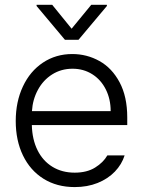

<svg xmlns="http://www.w3.org/2000/svg" viewBox="-20 -761 589 792"><path d="M44.9 -261.7Q44.9 -341.3 74.5 -404.3Q104 -467.3 157.2 -502.7Q210.4 -538.1 278.3 -538.1Q338.4 -538.1 390.1 -509.3Q441.9 -480.5 473.4 -421.4Q504.9 -362.3 504.9 -276.4V-245.1H111.3Q112.8 -185.5 134.8 -141.4Q156.7 -97.2 196.3 -73Q235.8 -48.8 288.1 -48.8Q338.4 -48.8 372.3 -69.8Q406.2 -90.8 422.9 -120.1H494.1Q482.4 -83 453.9 -53.2Q425.3 -23.4 382.8 -6.3Q340.3 10.7 288.1 10.7Q214.4 10.7 159.4 -23.7Q104.5 -58.1 74.7 -119.9Q44.9 -181.6 44.9 -261.7ZM436.5 -302.7Q436.5 -352.1 416.5 -392.1Q396.5 -432.1 360.6 -454.8Q324.7 -477.5 279.3 -477.5Q232.4 -477.5 195.3 -454.1Q158.2 -430.7 136.5 -390.6Q114.7 -350.6 111.8 -302.7ZM275.4 -642.6 356.4 -741.2H420.9V-736.3L303.7 -596.7H248L130.9 -736.3V-741.2H195.3Z"/></svg>

Font: Pretendard JP Light
Style: Regular
Weight: 300
Designer: Base glyphs from Inter by Rasmus Andersson; Hangeul glyphs from Noto Sans CJK(Source Han Sans) by Jang Soo-young and Kan
Foundry: Kil Hyung-jin
Version: Version 1.309